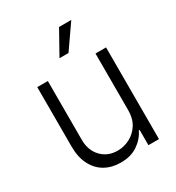

<svg xmlns="http://www.w3.org/2000/svg" viewBox="-182 -870 909 990"><g transform="rotate(-30 272.5 -375.5)"><path d="M414.6 -208V-545.9H477.5V0H414.6V-90.8H409.7Q390.1 -48.8 348.6 -20.8Q307.1 7.3 247.1 6.8Q194.8 6.8 154.5 -15.9Q114.3 -38.6 91.1 -83.3Q67.9 -127.9 67.9 -192.4V-545.9H130.9V-195.8Q130.9 -132.3 168.7 -93.3Q206.5 -54.2 265.1 -54.7Q302.2 -54.7 336.4 -72.3Q370.6 -89.8 392.6 -124Q414.6 -158.2 414.6 -208ZM241.7 -617.7 320.3 -758.3H393.1L295.4 -617.7Z"/></g></svg>

Font: Inter Tight Light
Style: Regular
Weight: 300
Designer: Rasmus Andersson
Foundry: rsms
Version: Version 3.004